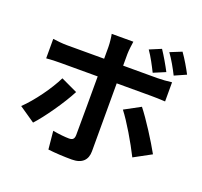

<svg xmlns="http://www.w3.org/2000/svg" viewBox="-149 -1007 1297 1234"><g transform="rotate(20 500.0 -389.5)"><path d="M341 -359 228 -412C187 -328 107 -218 40 -154L148 -80C203 -139 295 -270 341 -359ZM771 -415 662 -356C710 -295 781 -174 824 -88L942 -152C902 -225 822 -351 771 -415ZM765 -809 686 -776C713 -738 741 -684 761 -644L842 -678C823 -715 790 -772 765 -809ZM895 -837 816 -805C844 -767 873 -715 894 -673L973 -708C955 -743 922 -800 895 -837ZM576 -789H428C432 -772 437 -728 437 -702V-622H183C151 -622 116 -626 86 -630V-497C114 -500 153 -501 183 -501H437V-500C437 -453 437 -136 436 -99C435 -73 425 -63 399 -63C375 -63 331 -67 288 -75L300 49C351 55 409 58 463 58C534 58 567 22 567 -36V-501H801C828 -501 867 -500 899 -498V-629C872 -625 828 -622 800 -622H567V-702C567 -727 574 -775 576 -789Z"/></g></svg>

Font: Source Han Sans JP
Style: Bold
Weight: 700
Designer: Ryoko NISHIZUKA 西塚涼子 (kana, bopomofo & ideographs); Paul D. Hunt (Latin, Greek & Cyrillic); Sandoll Communications 산돌커뮤니
Foundry: Adobe
Version: Version 2.002;hotconv 1.0.116;makeotfexe 2.5.65601